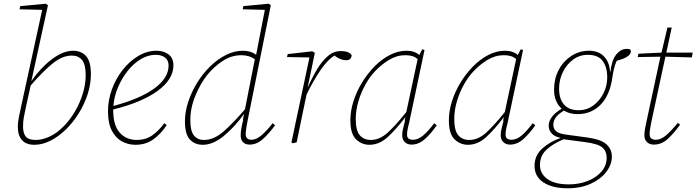

<svg xmlns="http://www.w3.org/2000/svg" viewBox="-20 -766 3747 1033"><path d="M104 -84Q104 -50 118.5 -31.5Q133 -13 173 -13Q208 -13 248.5 -32Q289 -51 326 -90Q358 -123 384 -167.5Q410 -212 425.5 -262.5Q441 -313 441 -361Q441 -419 421.5 -443Q402 -467 367 -467Q315 -467 262 -423.5Q209 -380 145 -306L121 -197Q112 -156 108 -134Q104 -112 104 -84ZM165 13Q121 13 98.5 -12Q76 -37 76 -82Q76 -111 82.5 -140Q89 -169 95 -199L207 -713L85 -716L89 -733L226 -746L238 -738L149 -331V-330Q199 -402 259.5 -447.5Q320 -493 373 -493Q417 -493 443 -464.5Q469 -436 469 -367Q469 -313 451.5 -259Q434 -205 403.5 -156Q373 -107 334 -69Q295 -31 251.5 -9Q208 13 165 13Z M817 -471Q776 -471 737 -447.5Q698 -424 666.5 -384Q635 -344 614.5 -295.5Q594 -247 590 -196Q733 -234 810 -290Q887 -346 887 -413Q887 -442 868 -456.5Q849 -471 817 -471ZM709 13Q669 13 635.5 -5.5Q602 -24 581.5 -63.5Q561 -103 561 -167Q561 -227 582 -285Q603 -343 640 -390Q677 -437 724 -465Q771 -493 822 -493Q860 -493 886.5 -473.5Q913 -454 913 -415Q913 -339 828 -277Q743 -215 589 -177V-174Q589 -92 624 -52.5Q659 -13 717 -13Q763 -13 798 -37Q833 -61 864 -103L877 -93Q847 -47 806 -17Q765 13 709 13Z M1004 -119Q1004 -61 1023.5 -37Q1043 -13 1077 -13Q1130 -13 1181.5 -57.5Q1233 -102 1298 -178L1351 -447Q1334 -459 1316 -464Q1298 -469 1279 -469Q1225 -469 1178 -438Q1131 -407 1096 -364Q1059 -318 1031.5 -252Q1004 -186 1004 -119ZM1323 12Q1301 12 1288 -0.5Q1275 -13 1275 -37Q1275 -54 1278 -72.5Q1281 -91 1288 -119L1287 -123L1293 -153Q1242 -82 1184 -34.5Q1126 13 1071 13Q1028 13 1001.5 -15.5Q975 -44 975 -113Q975 -164 992.5 -217.5Q1010 -271 1040.5 -320.5Q1071 -370 1111 -409Q1151 -448 1196 -470.5Q1241 -493 1287 -493Q1330 -493 1358 -471L1405 -713L1286 -716L1289 -733L1425 -746L1437 -738L1311 -111Q1308 -95 1305 -76.5Q1302 -58 1302 -45Q1302 -14 1333 -14Q1358 -14 1385.5 -37Q1413 -60 1447 -103L1460 -92Q1427 -47 1394 -17.5Q1361 12 1323 12Z M1548 0 1645 -457 1524 -459 1528 -475 1660 -490 1674 -482 1636 -299 1637 -298Q1660 -350 1686.5 -394Q1713 -438 1744 -464.5Q1775 -491 1812 -491Q1838 -491 1852 -485Q1866 -479 1872 -469Q1870 -442 1842 -442Q1816 -442 1788 -461L1780 -467Q1745 -447 1707 -392.5Q1669 -338 1630 -259L1620 -213Q1609 -160 1598 -106.5Q1587 -53 1576 0L1554 5Z M1894 -125Q1894 -63 1916 -38Q1938 -13 1975 -13Q2023 -13 2067 -53.5Q2111 -94 2166 -163L2227 -448Q2213 -460 2197 -464.5Q2181 -469 2161 -469Q2114 -469 2072.5 -443.5Q2031 -418 1999 -384Q1970 -354 1946 -311Q1922 -268 1908 -220Q1894 -172 1894 -125ZM2194 12Q2172 12 2158 -1.5Q2144 -15 2144 -38Q2144 -55 2148 -71.5Q2152 -88 2159 -116L2157 -119L2161 -136Q2113 -72 2067 -29.5Q2021 13 1968 13Q1926 13 1895.5 -16.5Q1865 -46 1865 -119Q1865 -168 1881.5 -220.5Q1898 -273 1927.5 -321.5Q1957 -370 1995.5 -409Q2034 -448 2078 -470.5Q2122 -493 2168 -493Q2210 -493 2236 -470L2252 -501L2264 -497L2182 -109Q2178 -93 2174 -75.5Q2170 -58 2170 -41Q2170 -26 2179 -20Q2188 -14 2202 -14Q2229 -14 2256.5 -37Q2284 -60 2316 -103L2330 -92Q2298 -46 2265 -17Q2232 12 2194 12Z M2424 -125Q2424 -63 2446 -38Q2468 -13 2505 -13Q2553 -13 2597 -53.5Q2641 -94 2696 -163L2757 -448Q2743 -460 2727 -464.5Q2711 -469 2691 -469Q2644 -469 2602.5 -443.5Q2561 -418 2529 -384Q2500 -354 2476 -311Q2452 -268 2438 -220Q2424 -172 2424 -125ZM2724 12Q2702 12 2688 -1.5Q2674 -15 2674 -38Q2674 -55 2678 -71.5Q2682 -88 2689 -116L2687 -119L2691 -136Q2643 -72 2597 -29.5Q2551 13 2498 13Q2456 13 2425.5 -16.5Q2395 -46 2395 -119Q2395 -168 2411.5 -220.5Q2428 -273 2457.5 -321.5Q2487 -370 2525.5 -409Q2564 -448 2608 -470.5Q2652 -493 2698 -493Q2740 -493 2766 -470L2782 -501L2794 -497L2712 -109Q2708 -93 2704 -75.5Q2700 -58 2700 -41Q2700 -26 2709 -20Q2718 -14 2732 -14Q2759 -14 2786.5 -37Q2814 -60 2846 -103L2860 -92Q2828 -46 2795 -17Q2762 12 2724 12Z M3088 -152Q3045 -152 3014 -171Q2980 -150 2968.5 -131.5Q2957 -113 2957 -95Q2957 -73 2972 -60Q2987 -47 3024 -42L3142 -26Q3214 -16 3243 10.5Q3272 37 3272 77Q3272 119 3242.5 158Q3213 197 3159.5 222Q3106 247 3034 247Q2952 247 2904 215.5Q2856 184 2856 126Q2856 71 2897 33.5Q2938 -4 2997 -24Q2962 -31 2947 -49.5Q2932 -68 2932 -89Q2932 -115 2950.5 -138.5Q2969 -162 3002 -181Q2983 -198 2972 -223.5Q2961 -249 2961 -284Q2961 -342 2985.5 -389Q3010 -436 3053 -464.5Q3096 -493 3149 -493Q3200 -493 3229.5 -462.5Q3259 -432 3262 -381L3264 -380Q3272 -445 3296.5 -474Q3321 -503 3351 -503Q3362 -503 3371 -500Q3374 -497 3374 -489Q3374 -475 3356.5 -462.5Q3339 -450 3298 -439Q3291 -424 3285.5 -404Q3280 -384 3275 -352Q3262 -255 3212 -203.5Q3162 -152 3088 -152ZM3093 -173Q3137 -173 3171.5 -198Q3206 -223 3226.5 -263.5Q3247 -304 3247 -350Q3247 -405 3222.5 -438Q3198 -471 3142 -471Q3098 -471 3063 -445Q3028 -419 3008 -377.5Q2988 -336 2988 -289Q2988 -234 3014.5 -203.5Q3041 -173 3093 -173ZM2885 122Q2885 168 2925 197Q2965 226 3040 226Q3096 226 3142.5 207.5Q3189 189 3216.5 156.5Q3244 124 3244 83Q3244 48 3221.5 28Q3199 8 3131 -1L3018 -16Q3017 -16 3015.5 -16.5Q3014 -17 3012 -17Q2948 11 2916.5 43Q2885 75 2885 122Z M3497 12Q3475 12 3461 -1.5Q3447 -15 3447 -37Q3447 -55 3450 -72Q3453 -89 3458 -111L3531 -451L3533 -461L3411 -459L3415 -477L3539 -483L3571 -618H3594L3565 -483H3707L3702 -457L3560 -461L3485 -113Q3482 -97 3478.5 -78Q3475 -59 3475 -45Q3475 -14 3509 -14Q3535 -14 3562.5 -37Q3590 -60 3627 -105L3639 -95Q3605 -48 3572 -18Q3539 12 3497 12Z"/></svg>

Font: Source Serif 4 SmText ExtraLight
Style: Italic
Weight: 200
Italic angle: -12°
Designer: Frank Grießhammer
Foundry: Adobe
Version: Version 4.005;hotconv 1.1.0;makeotfexe 2.6.0